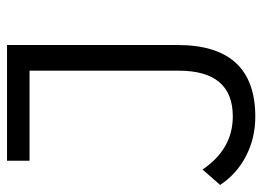

<svg xmlns="http://www.w3.org/2000/svg" viewBox="-125 -620 746 546"><g transform="rotate(-90 248.0 -347.0)"><path d="M189 6Q129 6 78 -20Q27 -46 -5 -94L39 -144Q97 -58 190 -58Q320 -58 320 -212V-636H64V-700H393V-215Q393 6 189 6Z"/></g></svg>

Font: Belfius21
Style: Regular
Weight: 400
Designer: Montserrat's base design by Julieta Ulanovsky, modified by Coast SPRL for Belfius Bank NV.
Foundry: Montserrat's base design by Julieta Ulanovsky, modified by Coast SPRL for Belfius Bank NV.
Version: Version 2.000;FEAKit 1.0